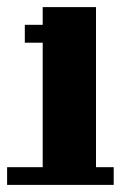

<svg xmlns="http://www.w3.org/2000/svg" viewBox="-20 -520 340 540"><path d="M299.8 -49.8V0H0V-49.8H100.1V-399.9H49.8V-450.2H100.1V-500H250V-49.8Z"/></svg>

Font: Redaction 50
Style: Bold
Weight: 700
Designer: Jeremy Mickel / Forest Young
Foundry: MCKL
Version: Version 2.001;hotconv 1.0.113;makeotfexe 2.5.65598 DEVELOPME